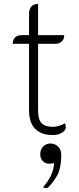

<svg xmlns="http://www.w3.org/2000/svg" viewBox="-20 -679 400 978"><path d="M128 -115V-456H45Q45 -477 57 -488.5Q69 -500 91 -500H128V-609Q128 -633 140 -646Q152 -659 174 -659V-500H307Q307 -480 295 -468Q283 -456 263 -456H174V-116Q174 -71 191.5 -52Q209 -33 250 -33Q264 -33 281 -38Q298 -43 311 -51Q315 -44 315 -31Q315 -15 295.5 -3Q276 9 249 9Q190 9 159 -23Q128 -55 128 -115ZM255 151Q252 152 246 153.5Q240 155 234 155Q211 155 198 141.5Q185 128 185 106Q185 82 200 67Q215 52 237 52Q260 52 276 68Q292 84 292 109Q292 172 275 207Q258 242 226 275Q222 279 214 279Q205 279 199 275Q226 245 240.5 213Q255 181 255 151Z"/></svg>

Font: K2D Thin
Style: Regular
Weight: 100
Designer: Katatrad Aksorn Co.,Ltd.
Foundry: Cadson Demak Co.,Ltd.
Version: Version 1.000; ttfautohint (v1.6)